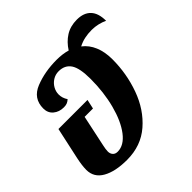

<svg xmlns="http://www.w3.org/2000/svg" viewBox="-176 -789 944 944"><g transform="rotate(-45 296.0 -317.5)"><path d="M510.7 -562Q483.9 -562 460.9 -557.1Q438 -552.2 416.5 -541Q447.8 -517.1 464.1 -478.3Q480.5 -439.5 480.5 -387.7Q480.5 -288.1 447.3 -196Q414.1 -104 346.7 -45.4Q279.3 13.2 181.6 13.2Q100.6 13.2 52.7 -13.9Q4.9 -41 4.9 -94.2Q4.9 -123 14.2 -167L50.3 -333H193.8H252.4L241.7 -284.2H183.6L148.9 -121.1Q143.6 -97.7 143.6 -83Q143.6 -67.9 152.3 -57.9Q161.1 -47.9 177.7 -47.9Q221.7 -47.9 258.1 -95.5Q294.4 -143.1 315.4 -222.9Q336.4 -302.7 336.4 -395.5Q336.4 -470.7 315.4 -502Q294.4 -533.2 251.5 -533.2Q229 -533.2 210.4 -521.5Q191.9 -509.8 181.4 -491.2Q170.9 -472.7 170.9 -452.1Q170.9 -427.2 186 -404.8Q176.8 -396.5 167.5 -392.8Q158.2 -389.2 145 -389.2Q112.3 -389.2 90.6 -407.5Q68.8 -425.8 68.8 -457Q68.8 -526.9 135.5 -553.5Q202.1 -580.1 284.7 -580.1Q325.2 -580.1 358.9 -570.3Q381.8 -606.9 415.5 -628.2Q449.2 -649.4 494.6 -649.4Q542 -649.4 567.1 -623Q592.3 -596.7 592.3 -543.5Q574.2 -552.2 553 -557.1Q531.7 -562 510.7 -562Z"/></g></svg>

Font: Pattaya
Style: Regular
Weight: 400
Designer: Pablo Impallari / Thai characters Designed by Thanarat Vachiruckul and Suppakit Chalermlarp
Foundry: Pablo Impallari
Version: Version 2.000